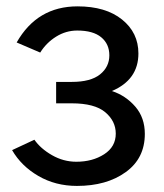

<svg xmlns="http://www.w3.org/2000/svg" viewBox="-20 -576 525 613"><path d="M18.6 -96.7 89.8 -129.9Q109.4 -101.6 146 -80.6Q182.6 -59.6 223.6 -59.6Q275.4 -59.6 312.5 -83.5Q349.6 -107.4 349.6 -149.4Q349.6 -189.5 315.9 -217.8Q282.2 -246.1 209 -246.1H159.2V-314.5H209Q269.5 -314.5 299.3 -338.4Q329.1 -362.3 329.1 -399.4Q329.1 -435.5 303.2 -457Q277.3 -478.5 226.6 -478.5Q190.4 -478.5 159.2 -459Q127.9 -439.5 108.4 -408.2L33.2 -440.4Q98.6 -555.7 227.5 -555.7Q317.4 -555.7 369.6 -513.7Q421.9 -471.7 421.9 -405.3Q421.9 -321.3 336.9 -285.2H337.9Q381.8 -270.5 412.1 -235.4Q442.4 -200.2 442.4 -148.4Q442.4 -70.3 381.3 -26.4Q320.3 17.6 225.6 17.6Q157.2 17.6 102.5 -14.2Q47.9 -45.9 18.6 -96.7Z"/></svg>

Font: Gothic A1 Medium
Style: Regular
Weight: 500
Designer: HanYang I&C Co.,Ltd.
Foundry: HanYang I&C Co.,Ltd.
Version: Version 2.50